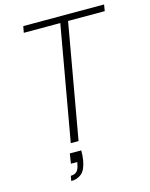

<svg xmlns="http://www.w3.org/2000/svg" viewBox="-132 -784 840 1072"><g transform="rotate(-15 288.0 -247.5)"><path d="M196 0 313 -663H102L109 -700H576L570 -663H358L241 0ZM144 205 149 176Q173 176 185 162.5Q197 149 201 124L204 111H167L176 54H242Q242 69 241 83.5Q240 98 238 110Q228 166 203 185.5Q178 205 144 205Z"/></g></svg>

Font: DM Sans 20pt ExtraLight
Style: Italic
Weight: 250
Italic angle: -10°
Version: Version 4.004;gftools[0.9.30]